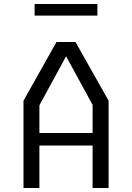

<svg xmlns="http://www.w3.org/2000/svg" viewBox="-20 -940 660 960"><path d="M97.5 0H177V-212.5H443V0H523V-436.5L357.5 -730H262.5L97.5 -436.5ZM153 -862H467V-920H153ZM177 -275V-413.5L310.5 -658.5L443 -415.5V-275Z"/></svg>

Font: Monaspace Krypton Light
Style: Regular
Weight: 300
Designer: Riley Cran & the Lettermatic Team
Foundry: Lettermatic
Version: Version 1.101 (Monaspace Krypton)